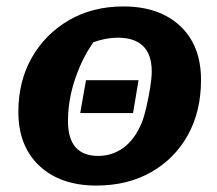

<svg xmlns="http://www.w3.org/2000/svg" viewBox="-20 -565 674 596"><path d="M279 11Q168 11 102.5 -50Q37 -111 37 -218Q37 -313 79 -386.5Q121 -460 194.5 -502.5Q268 -545 363 -545Q474 -545 539 -484.5Q604 -424 604 -317Q604 -219 563 -145.5Q522 -72 449 -30.5Q376 11 279 11ZM285 -81Q329 -81 364 -107Q399 -133 420 -184Q427 -201 434 -231Q441 -261 446 -292Q451 -323 451 -343Q451 -448 345 -448Q309 -448 270 -434Q234 -383 212.5 -318Q191 -253 191 -189Q191 -81 285 -81ZM229 -214 247 -316H410L393 -214Z"/></svg>

Font: Piazzolla SC
Style: Bold Italic
Weight: 700
Italic angle: -11.3°
Designer: Juan Pablo del Peral
Foundry: Huerta Tipografica
Version: Version 1.330